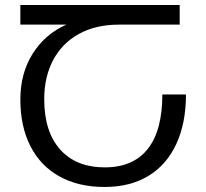

<svg xmlns="http://www.w3.org/2000/svg" viewBox="-20 -734 821 764"><path d="M61 -338Q61 -443 110.5 -521Q160 -599 244 -636H61V-714H695V-636H454Q361 -636 294 -599Q227 -562 191.5 -495Q156 -428 156 -339Q156 -210 219.5 -139Q283 -68 397 -68Q510 -68 568 -141.5Q626 -215 626 -358H720Q720 -244 681.5 -161Q643 -78 570.5 -34Q498 10 396 10Q292 10 216.5 -32Q141 -74 101 -152.5Q61 -231 61 -338Z"/></svg>

Font: Noto Sans Georgian
Style: Regular
Weight: 400
Designer: Monotype Design team
Foundry: Monotype Imaging Inc.
Version: Version 1.000